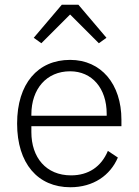

<svg xmlns="http://www.w3.org/2000/svg" viewBox="-20 -776 583 808"><path d="M240 -756 122 -617 154 -594 275 -715 396 -594 428 -617 310 -756ZM276 12C373 12 444 -38 476 -113L434 -141C406 -74 352 -38 279 -38C174 -38 112 -113 112 -220V-245H491V-272C491 -422 406 -524 275 -524C139 -524 52 -424 52 -256C52 -88 139 12 276 12ZM275 -476C367 -476 429 -405 429 -297V-289H112V-294C112 -402 176 -476 275 -476Z"/></svg>

Font: IBM Plex Devanagari Light
Style: Regular
Weight: 300
Designer: Mike Abbink, Paul van der Laan, Pieter van Rosmalen, Erin McLaughlin
Foundry: Bold Monday
Version: Version 1.0